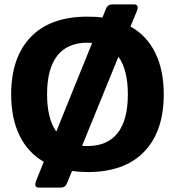

<svg xmlns="http://www.w3.org/2000/svg" viewBox="-20 -771 799 877"><path d="M728 -340Q728 -171 638.5 -78Q549 15 380 15Q346 15 309 10L286 66Q278 86 257 86H158Q141 86 141 71Q141 67 145 55L180 -32Q107 -74 69 -152.5Q31 -231 31 -340Q31 -509 120.5 -602Q210 -695 380 -695Q419 -695 448 -691L464 -731Q472 -751 494 -751H592Q609 -751 609 -737Q609 -728 605 -720L576 -650Q651 -608 689.5 -529Q728 -450 728 -340ZM237 -170 401 -575Q394 -576 380 -576Q288 -576 241.5 -516.5Q195 -457 195 -340Q195 -230 237 -170ZM564 -340Q564 -452 521 -512L355 -105Q363 -104 380 -104Q471 -104 517.5 -163.5Q564 -223 564 -340Z"/></svg>

Font: Mitr Medium
Style: Regular
Weight: 500
Designer: Thanarat Vachiruckul
Foundry: Cadson Demak
Version: Version 1.003